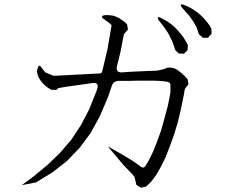

<svg xmlns="http://www.w3.org/2000/svg" viewBox="-20 -871 1040 883"><path d="M80.1 -19.5 131.8 -57.6 198.2 -112.3 257.8 -169.9 308.6 -229.5 352.5 -295.9 390.6 -369.1 422.9 -450.2 427.7 -463.9Q435.5 -492.2 407.2 -489.3L289.1 -472.7L248 -465.8L240.2 -458H215.8L200.2 -467.8L186.5 -478.5L174.8 -490.2L165 -502.9L157.2 -515.6L152.3 -530.3L149.4 -543.9L156.2 -565.4Q164.1 -573.2 168.9 -562.5L188.5 -538.1L225.6 -522.5L251 -523.4L437.5 -533.2Q448.2 -533.2 450.2 -543L474.6 -646.5L493.2 -754.9L484.4 -763.7L466.8 -776.4L451.2 -788.1Q445.3 -797.9 459 -800.8L472.7 -801.8L486.3 -800.8L501 -798.8L514.6 -793.9L527.3 -788.1L540 -779.3L552.7 -770.5L564.5 -758.8L568.4 -735.4L549.8 -713.9L534.2 -632.8L517.6 -565.4Q511.7 -537.1 541 -538.1L582 -541L668 -544.9L698.2 -545.9L711.9 -547.9L738.3 -554.7L749 -559.6L761.7 -560.5L775.4 -558.6L789.1 -553.7L801.8 -544.9L815.4 -534.2L829.1 -521.5L842.8 -506.8L846.7 -483.4L830.1 -461.9L825.2 -433.6L812.5 -371.1L797.9 -309.6L780.3 -251L760.7 -197.3L741.2 -147.5L719.7 -103.5L698.2 -66.4L675.8 -36.1L651.4 -12.7L627.9 -7.8L607.4 -20.5L598.6 -57.6L589.8 -68.4L545.9 -114.3L475.6 -198.2L543.9 -159.2L590.8 -130.9L627.9 -104.5Q640.6 -94.7 649.4 -108.4L664.1 -132.8L683.6 -172.9L702.1 -218.8L720.7 -270.5L736.3 -326.2L752 -384.8L763.7 -444.3V-480.5Q763.7 -491.2 752.9 -494.1L735.4 -497.1L712.9 -499L684.6 -500H652.3H615.2L573.2 -499H525.4Q501 -498 494.1 -475.6L476.6 -424.8L439.5 -336.9L396.5 -258.8L345.7 -190.4L287.1 -129.9L220.7 -78.1L145.5 -32.2ZM774.4 -674.8 767.6 -690.4 759.8 -706.1 752 -720.7 732.4 -749 708 -780.3Q701.2 -797.9 717.8 -790L735.4 -780.3L752.9 -770.5L768.6 -758.8L783.2 -746.1L796.9 -732.4L809.6 -716.8L822.3 -701.2L833 -683.6L843.8 -665L842.8 -640.6L826.2 -624L801.8 -625L785.2 -641.6L780.3 -658.2ZM884.8 -743.2 870.1 -770.5 851.6 -796.9 829.1 -822.3 814.5 -838.9Q805.7 -855.5 823.2 -849.6L841.8 -841.8L859.4 -833L875 -823.2L890.6 -811.5L904.3 -799.8L918 -786.1L930.7 -771.5L942.4 -755.9L952.1 -739.3L953.1 -715.8L936.5 -697.3H913.1L894.5 -713.9L889.6 -728.5Z"/></svg>

Font: B2 Hana
Style: Regular
Weight: 500
Version: 2020-08-05; (max)